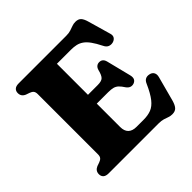

<svg xmlns="http://www.w3.org/2000/svg" viewBox="-190 -878 1056 1056"><g transform="rotate(-45 338.0 -350.5)"><path d="M231 -386H387.5Q417.5 -386 429 -398Q440.5 -410 448 -441Q452 -455.5 460.8 -462.5Q469.5 -469.5 481 -469.5Q507.5 -470 515 -441L551 -297.5Q555.5 -279 550.2 -268Q545 -257 531 -252Q518 -248 506.8 -252.2Q495.5 -256.5 487 -268.5Q474 -288.5 463 -299Q452 -309.5 437.5 -313.5Q423 -317.5 399 -317.5H231ZM44.5 -665.5Q44.5 -681.5 54.8 -690.8Q65 -700 86 -700H455.5Q477 -700 491.5 -704.8Q506 -709.5 518.5 -714.2Q531 -719 545.5 -719Q568 -719 579.2 -706.8Q590.5 -694.5 598 -667L635.5 -536Q640.5 -519.5 633 -508.2Q625.5 -497 610 -493Q595 -489.5 581.8 -495Q568.5 -500.5 560 -518.5Q542.5 -553.5 526.8 -575.2Q511 -597 494.8 -608.2Q478.5 -619.5 460.2 -623.5Q442 -627.5 418.5 -627.5H311V-136Q311 -104.5 327.2 -88.5Q343.5 -72.5 375.5 -72.5H430.5Q464 -72.5 489.2 -82.2Q514.5 -92 536.5 -119.8Q558.5 -147.5 582.5 -201.5Q589.5 -218 601.5 -224Q613.5 -230 629 -226.5Q646 -223.5 653.5 -210.5Q661 -197.5 655.5 -178L617 -34Q609.5 -7.5 598 5.2Q586.5 18 563.5 18Q549.5 18 537.2 13.5Q525 9 510.5 4.5Q496 0 474.5 0H86Q65 0 54.8 -9.2Q44.5 -18.5 44.5 -34.5Q44.5 -61 70.5 -72L92 -79.5Q105 -84 111.8 -92Q118.5 -100 118.5 -115.5V-584.5Q118.5 -600 111.8 -608Q105 -616 92 -620.5L70.5 -628Q44.5 -639 44.5 -665.5Z"/></g></svg>

Font: Fraunces 28pt Soft Wonky
Style: Bold
Weight: 700
Version: Version 1.000;[b76b70a41]